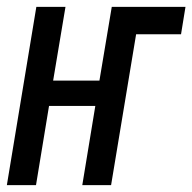

<svg xmlns="http://www.w3.org/2000/svg" viewBox="-29 -540 561 560"><path d="M-9 0 77 -520H162L126 -305H261L297 -520H512L499 -440H368L295 0H211L249 -231H114L76 0Z"/></svg>

Font: Iosevka Medium
Style: Italic
Weight: 500
Italic angle: -9°
Monospace: yes
Designer: Belleve Invis
Foundry: Belleve Invis
Version: Version 32.5.0; ttfautohint (v1.8.4)